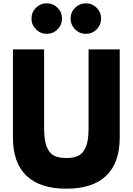

<svg xmlns="http://www.w3.org/2000/svg" viewBox="-20 -1123 802 1158"><path d="M197 -946Q169.9 -973.1 169.9 -1011.2Q169.9 -1049.3 197 -1076.2Q224.1 -1103 262.2 -1103Q300.3 -1103 327.1 -1076.2Q354 -1049.3 354 -1011.2Q354 -973.1 327.1 -946Q300.3 -918.9 262.2 -918.9Q224.1 -918.9 197 -946ZM432.9 -946Q405.8 -973.1 405.8 -1011.2Q405.8 -1049.3 432.9 -1076.2Q460 -1103 498 -1103Q536.1 -1103 563 -1076.2Q589.8 -1049.3 589.8 -1011.2Q589.8 -973.1 563 -946Q536.1 -918.9 498 -918.9Q460 -918.9 432.9 -946ZM58.1 -293V-825.2H246.1V-348.1Q246.1 -279.8 260.7 -240.5Q275.4 -201.2 303.7 -185.5Q332 -169.9 379.9 -169.9Q427.7 -169.9 456.1 -185.5Q484.4 -201.2 499.3 -240.5Q514.2 -279.8 514.2 -348.1V-825.2H702.1V-293Q702.1 -140.6 620.1 -62.7Q538.1 15.1 379.9 15.1Q221.7 15.1 139.9 -62.7Q58.1 -140.6 58.1 -293Z"/></svg>

Font: Hussar Preview
Style: Bold
Weight: 700
Foundry: Cannot Into Space Fonts, PlusOne Fonts
Version: Version 2.29RC2 "Millennial"